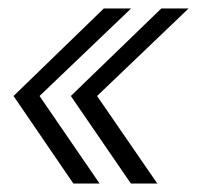

<svg xmlns="http://www.w3.org/2000/svg" viewBox="-20 -474 466 454"><path d="M289.5 -40 147.5 -247 361.5 -454H426L209.5 -247L352 -40ZM153.5 -40 12 -247 225.5 -454H290L73.5 -247L215.5 -40Z"/></svg>

Font: Anybody Light
Style: Italic
Weight: 300
Italic angle: -10°
Designer: Tyler Finck
Foundry: Etcetera Type Company
Version: Version 1.010; ttfautohint (v1.8.3) -l 8 -r 50 -G 200 -x 14 